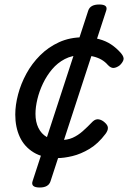

<svg xmlns="http://www.w3.org/2000/svg" viewBox="-20 -685 571 855"><path d="M236 19Q171 19 129.5 -6.5Q88 -32 68 -75.5Q48 -119 48 -175Q48 -217 60.5 -264.5Q73 -312 97.5 -357Q122 -402 158.5 -438.5Q195 -475 243 -497Q291 -519 351 -519Q390 -519 420.5 -511Q451 -503 475 -487Q499 -471 519 -448Q534 -430 529.5 -417.5Q525 -405 513 -394Q500 -384 487 -382.5Q474 -381 460 -396Q448 -410 431.5 -419.5Q415 -429 393 -434Q371 -439 342 -439Q301 -439 268.5 -422Q236 -405 212 -376.5Q188 -348 171.5 -313.5Q155 -279 146.5 -243.5Q138 -208 138 -178Q138 -142 151 -115.5Q164 -89 188 -75Q212 -61 246 -61Q280 -61 303.5 -71.5Q327 -82 348 -100.5Q369 -119 393 -144Q406 -156 420 -153.5Q434 -151 446 -140Q460 -128 460.5 -116Q461 -104 450 -89Q417 -45 378.5 -22Q340 1 302.5 10Q265 19 236 19ZM157 150Q116 150 125 122L373 -638Q382 -665 422 -665Q462 -665 453 -638L205 122Q196 150 157 150Z"/></svg>

Font: Playwrite DK Uloopet
Style: Regular
Weight: 400
Designer: Veronika Burian, José Scaglione
Foundry: TypeTogether
Version: Version 1.002